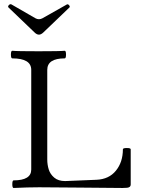

<svg xmlns="http://www.w3.org/2000/svg" viewBox="-20 -913 696 936"><path d="M19.5 0ZM318.4 -876.5 191.4 -754.9Q180.2 -744.1 169.9 -744.1Q159.2 -744.1 148.4 -754.9L21.5 -876.5Q19.5 -878.4 19.5 -881.3Q19.5 -884.3 23.4 -888.4Q27.3 -892.6 31.7 -892.6Q33.7 -892.6 35.6 -891.6L153.3 -823.7Q161.1 -819.3 169.9 -819.3Q178.2 -819.3 186.5 -823.7L306.6 -891.6Q307.6 -892.1 309.1 -892.1Q313 -892.1 316.7 -887.7Q320.3 -883.3 320.1 -880.6Q319.8 -877.9 318.4 -876.5ZM132.3 -86.4V-572.3Q132.3 -628.4 40 -628.4Q33.2 -628.4 33.2 -647Q33.2 -665.5 40 -665.5Q62 -663.1 167.7 -663.1Q273.4 -663.1 295.4 -665.5Q301.8 -665.5 301.8 -647Q301.8 -628.4 295.4 -628.4Q210.4 -628.4 210.4 -572.3V-135.3Q210.4 -110.4 217.5 -87.2Q224.6 -64 244.4 -47.1Q264.2 -30.3 297.4 -30.3L450.2 -36.6Q511.2 -39.1 545.2 -81.1Q579.1 -123 579.1 -185.1Q579.1 -191.4 598.1 -191.4Q617.2 -191.4 617.2 -185.1V-13.2Q617.2 0.5 599.6 2.4Q592.8 3.4 577.6 3.4Q507.8 2.9 366.7 1.5Q225.6 0 170.9 0Q116.2 0 46.4 3.4Q40 3.4 40 -15.1Q40 -33.7 46.4 -33.7Q132.3 -33.7 132.3 -86.4Z"/></svg>

Font: Junicode
Style: Regular
Weight: 400
Designer: Peter S. Baker
Foundry: Briery Creek Software
Version: Version 0.7.2